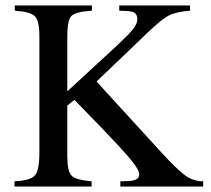

<svg xmlns="http://www.w3.org/2000/svg" viewBox="-20 -682 771 702"><path d="M723 0H420V-19L447 -20Q489 -21 489 -44Q489 -62 456.5 -100.5Q424 -139 352 -214L252 -317L226 -296V-111Q226 -55 242 -39.5Q258 -24 315 -19V0H33V-19Q92 -22 108 -41Q124 -60 124 -125V-549Q124 -605 108 -622Q92 -639 34 -643V-662H316V-643Q255 -639 240.5 -623Q226 -607 226 -548V-348L404 -512Q447 -552 464.5 -573Q482 -594 482 -611Q482 -627 473.5 -634Q465 -641 441 -642L416 -643V-662H675V-643Q624 -639 597.5 -625.5Q571 -612 519 -562L333 -384L567 -128Q629 -60 658.5 -39.5Q688 -19 723 -19Z"/></svg>

Font: STIX
Style: Regular
Weight: 400
Designer: MicroPress Inc., with final additions and corrections provided by Coen Hoffman, Elsevier (retired)
Version: Version 1.1.1